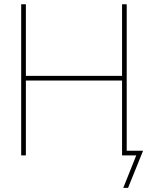

<svg xmlns="http://www.w3.org/2000/svg" viewBox="-20 -748 712 924"><path d="M82 0V-727.5H104.5V-382.8H567.4V-727.5H589.8V0H567.4V-360.4H104.5V0ZM573.2 156.2 635.7 0H574.2V-22.5H668.5L596.2 156.2Z"/></svg>

Font: Inter Display Thin
Style: Regular
Weight: 100
Designer: Rasmus Andersson
Foundry: rsms
Version: Version 4.000;git-a52131595